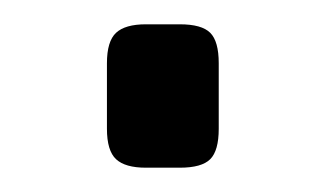

<svg xmlns="http://www.w3.org/2000/svg" viewBox="-20 -138 269 158"><path d="M100 -118H128Q146 -118 153 -111Q160 -104 160 -86V-32Q160 -14 153 -7Q146 0 128 0H100Q83 0 75.5 -7Q68 -14 68 -32V-86Q68 -104 75.5 -111Q83 -118 100 -118Z"/></svg>

Font: Exo 2
Style: Regular
Weight: 400
Designer: Natanael Gama
Version: Version 1.001;PS 001.001;hotconv 1.0.70;makeotf.lib2.5.58329